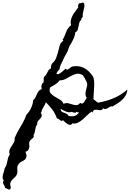

<svg xmlns="http://www.w3.org/2000/svg" viewBox="-250 -930 1002 1481"><path d="M732.4 -239.3Q730.5 -214.8 719.7 -195.3Q709 -175.8 692.4 -160.2Q675.8 -144.5 655.8 -131.8Q635.7 -119.1 617.2 -108.4Q608.4 -112.3 600.1 -107.4Q591.8 -102.5 583 -97.2Q574.2 -91.8 564.9 -89.4Q555.7 -86.9 545.9 -95.7Q538.1 -80.1 526.4 -80.1Q514.6 -80.1 502.9 -82.5Q491.2 -85 480.5 -83Q469.7 -81.1 463.9 -61.5L457 -69.3Q439.5 -58.6 422.9 -41.5Q406.2 -24.4 388.2 -8.8Q370.1 6.8 350.1 16.6Q330.1 26.4 307.6 21.5Q301.8 33.2 291.5 33.2Q281.2 33.2 270.5 26.4Q259.8 19.5 250 10.7Q240.2 2 235.4 -3.9Q230.5 3.9 225.6 2.9Q220.7 2 214.8 -2.4Q209 -6.8 202.6 -11.7Q196.3 -16.6 189.5 -15.6Q175.8 -55.7 153.8 -84.5Q131.8 -113.3 103.5 -141.6Q100.6 -130.9 95.7 -122.1Q90.8 -113.3 85.9 -105Q81.1 -96.7 76.2 -87.9Q71.3 -79.1 70.3 -67.4L64.5 -59.6Q75.2 -43.9 71.8 -34.2Q68.4 -24.4 59.6 -15.1Q50.8 -5.9 43 4.4Q35.2 14.6 37.1 30.3Q30.3 36.1 27.3 46.4Q24.4 56.6 22 68.4Q19.5 80.1 17.1 91.8Q14.6 103.5 8.8 112.3Q12.7 124 7.3 130.4Q2 136.7 -5.9 143.1Q-13.7 149.4 -20 157.7Q-26.4 166 -25.4 179.7Q-24.4 184.6 -23.9 189Q-23.4 193.4 -23.4 198.2Q-23.4 211.9 -30.8 225.1Q-38.1 238.3 -53.7 240.2Q-43.9 264.6 -45.9 277.8Q-47.9 291 -55.7 298.8Q-63.5 306.6 -75.2 312Q-86.9 317.4 -96.7 325.2Q-106.4 333 -112.8 346.2Q-119.1 359.4 -116.2 382.8Q-114.3 400.4 -118.7 412.1Q-123 423.8 -130.9 432.6Q-138.7 441.4 -147.5 448.7Q-156.2 456.1 -162.6 465.3Q-168.9 474.6 -170.9 486.8Q-172.9 499 -166 516.6Q-168.9 528.3 -173.8 530.8Q-178.7 533.2 -185.1 530.8Q-191.4 528.3 -198.2 524.4Q-205.1 520.5 -210.9 520.5Q-210.9 512.7 -214.8 505.4Q-218.8 498 -222.7 491.2Q-226.6 484.4 -227.1 477.1Q-227.5 469.7 -220.7 461.9Q-229.5 453.1 -230 441.4Q-230.5 429.7 -227.1 416.5Q-223.6 403.3 -219.2 390.6Q-214.8 377.9 -213.9 367.2Q-204.1 355.5 -200.2 342.3Q-196.3 329.1 -193.8 314.9Q-191.4 300.8 -187.5 287.1Q-183.6 273.4 -174.8 261.7Q-181.6 240.2 -175.8 225.1Q-169.9 210 -160.6 196.8Q-151.4 183.6 -143.1 169.9Q-134.8 156.2 -137.7 135.7Q-118.2 88.9 -90.8 45.9Q-63.5 2.9 -45.9 -45.9Q-23.4 -68.4 -9.8 -97.7Q3.9 -127 5.9 -158.2Q18.6 -167 23.9 -179.2Q29.3 -191.4 34.7 -203.6Q40 -215.8 47.9 -226.6Q55.7 -237.3 72.3 -243.2Q68.4 -256.8 69.3 -265.6Q70.3 -274.4 76.2 -287.1Q85 -290 86.4 -296.4Q87.9 -302.7 87.4 -310.1Q86.9 -317.4 86.9 -325.2Q86.9 -333 91.8 -338.9Q95.7 -343.8 97.2 -343.8Q98.6 -343.8 101.6 -348.6Q111.3 -361.3 119.1 -378.9Q127 -396.5 142.6 -401.4Q142.6 -420.9 146 -430.2Q149.4 -439.5 163.1 -452.1Q174.8 -461.9 182.1 -480.5Q189.5 -499 195.3 -520Q201.2 -541 206.1 -561.5Q210.9 -582 217.8 -596.7L239.3 -618.2L232.4 -624Q242.2 -636.7 248 -652.3Q253.9 -668 259.8 -682.6Q265.6 -697.3 274.4 -710.9Q283.2 -724.6 297.9 -734.4Q293 -755.9 296.9 -774.4Q300.8 -793 309.6 -809.6Q318.4 -826.2 330.1 -841.3Q341.8 -856.4 353.5 -873Q348.6 -892.6 361.3 -905.3Q367.2 -904.3 373.5 -906.2Q379.9 -908.2 385.3 -909.2Q390.6 -910.2 394.5 -908.2Q398.4 -906.2 400.4 -897.5Q402.3 -887.7 400.4 -876Q398.4 -864.3 395 -852.1Q391.6 -839.8 389.2 -826.7Q386.7 -813.5 388.7 -801.8L374 -781.2L379.9 -776.4Q366.2 -770.5 362.3 -756.8Q358.4 -743.2 356 -728.5Q353.5 -713.9 349.6 -700.7Q345.7 -687.5 331.1 -681.6Q329.1 -658.2 319.3 -636.2Q309.6 -614.3 297.9 -593.8Q293.9 -587.9 290 -582Q286.1 -576.2 284.2 -569.3Q279.3 -559.6 276.9 -549.8Q274.4 -540 269.5 -531.2Q264.6 -519.5 257.8 -509.3Q251 -499 246.1 -488.3Q243.2 -483.4 241.2 -477.5Q239.3 -471.7 236.3 -466.8Q228.5 -448.2 219.7 -432.6Q210.9 -417 209 -396.5Q194.3 -382.8 184.6 -362.3Q189.5 -357.4 195.8 -357.4Q202.1 -357.4 207 -361.3Q220.7 -369.1 232.4 -379.4Q244.1 -389.6 255.9 -400.4Q262.7 -391.6 269 -393.1Q275.4 -394.5 282.2 -399.4Q289.1 -404.3 296.4 -410.6Q303.7 -417 313.5 -418Q354.5 -423.8 386.2 -411.1Q418 -398.4 445.3 -368.2Q451.2 -361.3 456.5 -354.5Q461.9 -347.7 466.8 -339.8Q474.6 -326.2 476.1 -303.2Q477.5 -280.3 476.1 -255.4Q474.6 -230.5 472.7 -206.1Q470.7 -181.6 470.7 -165L504.9 -137.7Q568.4 -148.4 626 -172.4Q683.6 -196.3 732.4 -239.3ZM418.9 -175.8Q408.2 -192.4 409.2 -208Q410.2 -223.6 414.6 -238.8Q418.9 -253.9 421.9 -269Q424.8 -284.2 417 -300.8Q411.1 -314.5 403.8 -326.2Q396.5 -337.9 388.7 -349.6Q363.3 -365.2 341.8 -360.8Q320.3 -356.4 299.3 -344.7Q278.3 -333 256.3 -321.3Q234.4 -309.6 210 -310.5Q202.1 -298.8 193.4 -291.5Q184.6 -284.2 175.3 -278.3Q166 -272.5 155.8 -267.1Q145.5 -261.7 135.7 -253.9Q127.9 -226.6 139.6 -211.9Q151.4 -197.3 170.9 -185.5Q190.4 -173.8 210.9 -162.1Q231.4 -150.4 240.2 -128.9Q258.8 -137.7 275.4 -133.8Q292 -129.9 308.1 -124.5Q324.2 -119.1 339.4 -119.1Q354.5 -119.1 369.1 -136.7Q378.9 -128.9 386.2 -131.8Q393.6 -134.8 399.4 -143.1Q405.3 -151.4 410.2 -160.6Q415 -169.9 418.9 -175.8ZM361.3 -63.5Q356.4 -62.5 350.1 -63Q343.8 -63.5 340.8 -69.3L335 -61.5Q326.2 -59.6 317.9 -62Q309.6 -64.5 301.8 -67.4Q292 -62.5 280.8 -64Q269.5 -65.4 258.3 -69.8Q247.1 -74.2 236.3 -80.1Q225.6 -85.9 216.8 -90.8Q218.8 -74.2 226.6 -68.8Q234.4 -63.5 243.7 -60.5Q252.9 -57.6 262.7 -53.2Q272.5 -48.8 278.3 -36.1Q303.7 -30.3 324.2 -35.6Q344.7 -41 361.3 -63.5Z"/></svg>

Font: Homemade Apple
Style: Regular
Weight: 400
Designer: Font Diner, Inc
Foundry: Font Diner, Inc
Version: Version 1.000